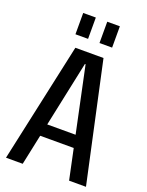

<svg xmlns="http://www.w3.org/2000/svg" viewBox="-164 -976 812 1058"><g transform="rotate(20 242.0 -447.5)"><path d="M160 -700H325L477 0H378L244 -634H240L106 0H8ZM124 -250H361V-178H124ZM209 -895V-770H135V-895ZM350 -895V-770H276V-895Z"/></g></svg>

Font: Pathway Extreme Condensed Medium
Style: Regular
Weight: 500
Width: 3
Version: Version 1.001;gftools[0.9.26]